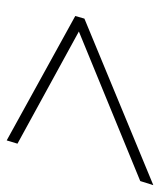

<svg xmlns="http://www.w3.org/2000/svg" viewBox="29 -518 489 588"><g transform="rotate(90 274.0 -224.5)"><path d="M63.5 -215.5 67 -226.5 420.5 -33 410.5 0 29.5 -210 37.5 -238 547.5 -449 535 -409Z"/></g></svg>

Font: Newsreader 16pt 16pt Light
Style: Italic
Weight: 300
Italic angle: -17°
Version: Version 1.003